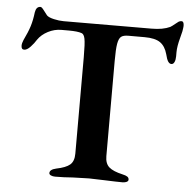

<svg xmlns="http://www.w3.org/2000/svg" viewBox="-51 -747 791 802"><g transform="rotate(5 344.5 -346.5)"><path d="M184 -9Q184 -24 211 -30Q251 -38 268 -52.5Q285 -67 285 -99V-504Q285 -562 281 -581Q277 -600 267 -603Q250 -609 213 -609H182Q153 -609 126 -595Q99 -581 84 -559Q75 -544 60.5 -528.5Q46 -513 34 -513Q22 -513 22 -529Q22 -539 28 -553Q45 -588 53 -613.5Q61 -639 65 -673Q69 -697 87 -697Q92 -697 102 -683.5Q112 -670 117 -664Q125 -656 147 -651Q169 -646 188 -646L557 -647Q604 -647 634 -661Q641 -665 653 -675Q661 -682 666.5 -685.5Q672 -689 679 -689Q689 -689 689 -670Q689 -665 686 -647Q686 -647 679 -619Q669 -582 669 -558V-541Q669 -526 664.5 -516.5Q660 -507 652 -507Q644 -507 638 -516Q632 -525 627 -546Q618 -579 596.5 -594Q575 -609 531 -609H463Q442 -609 432.5 -601.5Q423 -594 419 -571.5Q415 -549 415 -499V-100Q415 -69 432 -54Q449 -39 489 -30Q503 -27 509.5 -22.5Q516 -18 516 -10Q516 -4 509 -0.5Q502 3 492 3Q468 3 418 1Q372 -1 351 -1Q331 -1 283 1Q247 4 209 4Q199 4 191.5 0.5Q184 -3 184 -9Z"/></g></svg>

Font: EB Garamond SemiBold
Style: Regular
Weight: 600
Designer: Georg Duffner and Octavio Pardo
Foundry: Georg Duffner
Version: Version 1.000